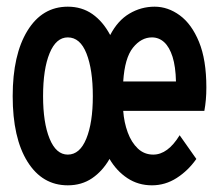

<svg xmlns="http://www.w3.org/2000/svg" viewBox="-20 -543 656 575"><path d="M183 12Q106.5 12 62.2 -59Q18 -130 18 -255Q18 -379 62.2 -451Q106.5 -523 183 -523Q225 -523 256.8 -500.8Q288.5 -478.5 310 -438Q332.5 -481.5 367.5 -502.2Q402.5 -523 443 -523Q483 -523 518.5 -497Q554 -471 576 -417.5Q598 -364 598 -281Q598 -261.5 596.5 -244.5Q595 -227.5 592 -211H349Q351.5 -176.5 362.5 -146.5Q373.5 -116.5 392.8 -98.2Q412 -80 439 -80Q482.5 -80 518 -138L568 -67Q543.5 -32 509.2 -10Q475 12 435 12Q394 12 361.5 -9.5Q329 -31 308 -67Q287 -30.5 255.8 -9.2Q224.5 12 183 12ZM183 -80Q219 -80 238.5 -127.8Q258 -175.5 258 -255Q258 -334.5 239 -382.8Q220 -431 183 -431Q148 -431 128.5 -383.5Q109 -336 109 -255Q109 -175.5 128.5 -127.8Q148 -80 183 -80ZM349 -299H507Q506 -343.5 496.8 -372.8Q487.5 -402 471.8 -416.5Q456 -431 435 -431Q403 -431 378.2 -400.2Q353.5 -369.5 349 -299Z"/></svg>

Font: Overpass Mono Light
Style: Regular
Weight: 300
Monospace: yes
Designer: Delve Withrington, Dave Bailey
Foundry: Delve Fonts LLC
Version: Version 4.000